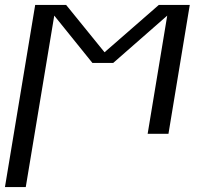

<svg xmlns="http://www.w3.org/2000/svg" viewBox="-24 -540 844 775"><path d="M-4 215 118 -520H243L398 -329L617 -520H742L656 0H572L651 -477L433 -286H349L195 -477L80 215Z"/></svg>

Font: Iosevka Aile Oblique
Style: Regular
Weight: 400
Italic angle: -9°
Designer: Belleve Invis
Foundry: Belleve Invis
Version: Version 31.1.0; ttfautohint (v1.8.4)